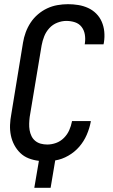

<svg xmlns="http://www.w3.org/2000/svg" viewBox="-20 -763 540 918"><path d="M222 135H144L166 6Q140 3 117 -6Q94 -15 77 -31.5Q60 -48 48.5 -69.5Q37 -91 32 -115.5Q27 -140 28 -165.5Q29 -191 34 -217L90 -559Q94 -584 103 -608.5Q112 -633 126.5 -655Q141 -677 161.5 -694.5Q182 -712 205.5 -723Q229 -734 254.5 -738.5Q280 -743 305 -743Q330 -743 354.5 -739Q379 -735 401 -725Q423 -715 440 -698Q457 -681 466.5 -659Q476 -637 478.5 -612Q481 -587 477 -561L475 -551H385L386 -557Q389 -578 385.5 -598.5Q382 -619 370 -634.5Q358 -650 338.5 -656.5Q319 -663 297 -663Q276 -663 254 -654.5Q232 -646 216 -628.5Q200 -611 191.5 -589.5Q183 -568 179 -546L122 -204Q120 -188 119.5 -172Q119 -156 121.5 -141Q124 -126 130.5 -112.5Q137 -99 148.5 -89.5Q160 -80 175 -76Q190 -72 206 -72Q227 -72 248 -79.5Q269 -87 285.5 -103.5Q302 -120 311 -140.5Q320 -161 324 -182V-184H414V-181Q408 -149 394.5 -118Q381 -87 359 -61.5Q337 -36 306.5 -18.5Q276 -1 244 4Z"/></svg>

Font: Iosevka Term Curly Md Obl
Style: Regular
Weight: 500
Italic angle: -9°
Designer: Belleve Invis
Foundry: Belleve Invis
Version: Version 32.3.0